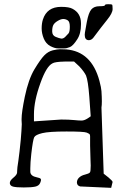

<svg xmlns="http://www.w3.org/2000/svg" viewBox="-20 -906 596 925"><path d="M407.7 -712.4Q388.2 -712.9 388.2 -738.3Q388.2 -741.7 389.2 -749.3Q390.1 -756.8 398.4 -800.8Q406.7 -844.7 419.9 -860.4Q433.1 -876 459.2 -876Q485.4 -876 485.4 -880.9Q485.4 -885.7 501.2 -885.7Q517.1 -885.7 519.8 -883.8Q522.5 -881.8 522.5 -862.3Q522.5 -842.8 495.8 -810.1Q469.2 -777.3 429.2 -723.6Q419.9 -712.4 407.7 -712.4ZM274.4 -873Q313.5 -873 330.1 -863.3Q370.1 -841.8 370.1 -793.9Q370.1 -793.9 370.1 -788.1Q370.1 -743.2 351.6 -715.8Q332 -685.5 316.9 -679.2Q301.8 -672.9 289.1 -672.9H259.8Q243.2 -672.9 222.2 -684.1Q201.2 -695.3 190.9 -720.2Q180.7 -745.1 180.7 -769Q180.7 -793 186.5 -811.5Q206.1 -873 274.4 -873ZM310.1 -745.1Q316.4 -752.9 316.4 -777.3Q316.4 -801.8 306.2 -808.1Q295.9 -814.5 284.7 -814.5Q273.4 -814.5 257.8 -805.2Q242.2 -795.9 236.8 -785.2Q231.4 -774.4 231.4 -754.9Q231.4 -735.4 248 -728.5Q264.6 -721.7 274.4 -720.2Q284.2 -718.8 293.9 -728Q303.7 -737.3 310.1 -745.1ZM522.5 -29.3 515.6 -1 366.2 -7.8Q351.6 -11.7 350.6 -25.4Q350.6 -26.4 350.6 -27.3Q350.6 -40 360.4 -49.8Q371.1 -60.5 389.6 -64.9Q408.2 -69.3 413.1 -75.2Q417 -79.1 417 -108.4Q417 -121.1 416 -136.7Q414.1 -180.7 414.1 -205.1Q414.1 -210.9 414.1 -216.8Q414.1 -216.8 414.1 -236.3V-248Q414.1 -253.9 412.6 -257.8Q411.1 -261.7 397.9 -267.1Q384.8 -272.5 300.3 -272.5Q215.8 -272.5 183.6 -264.6Q151.4 -256.8 145 -245.1Q138.7 -233.4 130.9 -166Q126 -121.1 126 -95.7Q126 -91.8 126 -87.9Q126 -87.9 126 -77.1Q127.9 -57.6 157.2 -51.8Q171.9 -48.8 175.8 -44.9Q176.8 -43 177.7 -40Q177.7 -35.2 173.8 -25.4Q168 -10.7 149.4 -6.8Q130.9 -2.9 94.7 -2.9Q58.6 -2.9 43.5 -6.8Q28.3 -10.7 27.3 -23.4V-24.4Q27.3 -36.1 44.9 -50.3Q62.5 -64.5 62.5 -76.2V-78.1Q62.5 -78.1 62.5 -81.1Q62.5 -95.7 68.4 -130.9Q74.2 -171.9 80.1 -233.4Q84 -279.3 85 -307.6Q85 -318.4 84 -326.2Q84 -326.2 84 -333Q84 -365.2 99.6 -440.4Q117.2 -524.4 146 -572.3Q174.8 -620.1 193.4 -639.2Q211.9 -658.2 234.4 -663.6Q256.8 -668.9 268.6 -668.9Q280.3 -668.9 298.8 -668Q420.9 -658.2 459 -516.6Q467.8 -483.4 468.8 -466.8Q470.7 -437.5 470.7 -418Q470.7 -398.4 468.8 -387.7L479.5 -69.3L502.9 -50.8Q521.5 -35.2 522.5 -29.3ZM143.6 -321.3 274.4 -330.1Q312.5 -330.1 336.4 -327.6Q360.4 -325.2 373 -325.2Q385.7 -325.2 401.4 -335L417 -345.7L410.2 -440.4Q404.3 -517.6 394.5 -542Q385.7 -560.5 362.3 -585.9L336.9 -609.4H291Q244.1 -608.4 232.4 -600.6Q203.1 -585.9 174.8 -505.9Q143.6 -419.9 143.6 -355.5Z"/></svg>

Font: Drukaatie burti
Style: Light
Weight: 300
Version: Version 0.14